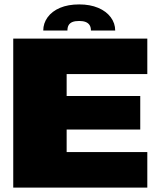

<svg xmlns="http://www.w3.org/2000/svg" viewBox="-20 -850 736 870"><path d="M40 0H647.5V-161H282V-263H615.5V-415H282V-514.5H647.5V-675H40ZM339 -830Q288.5 -830 252 -814.5Q215.5 -799 195.8 -771.8Q176 -744.5 176 -711.5H285.5Q285.5 -726.5 291 -736Q296.5 -745.5 308 -750.2Q319.5 -755 339 -755Q356 -755 367.8 -750.5Q379.5 -746 385.8 -736.5Q392 -727 392 -711.5H502Q502 -744.5 481.8 -771.8Q461.5 -799 424.8 -814.5Q388 -830 339 -830Z"/></svg>

Font: Anybody SemiExpanded Black
Style: Regular
Weight: 900
Width: 6
Version: Version 1.113;gftools[0.9.25]